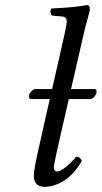

<svg xmlns="http://www.w3.org/2000/svg" viewBox="-20 -718 396 748"><path d="M305.2 -582 256.8 -371.1H347.2Q358.4 -371.1 356 -357.9Q354.5 -348.6 346.7 -340.3Q338.9 -332 330.1 -332H248L201.2 -127Q189.9 -75.7 189.9 -64Q189.9 -58.1 193.6 -54Q197.3 -49.8 203.1 -49.8Q212.9 -49.8 234.4 -65.9Q255.9 -82 276.9 -107.9Q292 -107.9 298.8 -90.8Q267.6 -38.1 229.5 -14.2Q191.4 9.8 153.8 9.8Q111.8 9.8 111.8 -34.2Q111.8 -54.2 126 -119.1L173.8 -332H101.1Q95.7 -332 93.5 -336.7Q91.3 -341.3 92.8 -346.2Q94.2 -353.5 102.5 -362.3Q110.8 -371.1 117.2 -371.1H183.1L231 -583Q240.2 -627 240.2 -632.8Q240.2 -652.3 222.2 -653.8L182.1 -657.2Q171.4 -673.8 181.2 -685.1Q273.9 -689 317.9 -698.2Q330.1 -698.2 330.1 -683.1Q330.1 -677.2 327.1 -666.3Q324.2 -655.3 317.6 -631.6Q311 -607.9 305.2 -582Z"/></svg>

Font: Common Serif
Style: Italic
Weight: 400
Italic angle: -12°
Designer: Philipp H. Poll, Khaled Hosny
Foundry: Stefan Peev, Context Ltd.
Version: Version 1.026